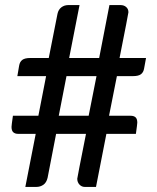

<svg xmlns="http://www.w3.org/2000/svg" viewBox="-20 -738 620 758"><path d="M359 0H315Q302.5 0 293.8 -9.2Q285 -18.5 285 -32.5Q285 -36 319.5 -209.5H201.5L168 -36.5Q163.5 -17 151.2 -8.5Q139 0 123 0H80L121 -209.5H52Q39.5 -209.5 32.5 -215.8Q25.5 -222 25.5 -237Q25.5 -242.5 31 -281H131.5L162 -437.5H48.5L55.5 -478.5Q58 -494 68 -501.5Q78 -509 99 -509H172.5L207 -683.5Q210.5 -700 222.2 -709Q234 -718 250 -718H294L253 -509H371.5L412 -718H455.5Q469.5 -718 478.2 -710.2Q487 -702.5 487 -689.5Q487 -685.5 452 -509H556.5L549 -468Q546.5 -452.5 536.5 -445Q526.5 -437.5 505.5 -437.5H441.5L410.5 -281H495.5Q508.5 -281 515.2 -274.8Q522 -268.5 522 -254Q522 -248.5 516.5 -209.5H400ZM330 -281 361 -437.5H242.5L212 -281Z"/></svg>

Font: Verano Sans Medium
Style: Regular
Weight: 500
Designer: Lukasz Dziedzic with Adam Twardoch and Botio Nikoltchev
Foundry: tyPoland Lukasz Dziedzic
Version: Version 3.001;December 28, 2019;FontCreator 12.0.0.2547 64-b